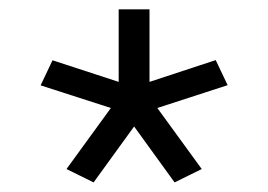

<svg xmlns="http://www.w3.org/2000/svg" viewBox="-20 -713 570 408"><path d="M66.3 -531.6 91.6 -584.9 232.2 -539V-693.2H297.7V-539L438.4 -585.3L463.7 -532L314.3 -483.5L408.7 -353.8L351 -325.4L265 -444.2L178.9 -325.4L121.3 -353.8L215.6 -483.5Z"/></svg>

Font: AzarMehrMonospaced
Style: SerifBold
Weight: 1
Designer: Amin Abedi
Version: Version 1.00